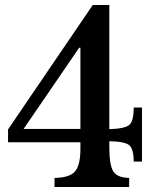

<svg xmlns="http://www.w3.org/2000/svg" viewBox="-20 -744 630 764"><path d="M12 -229V-178H300V-152Q300 -88 279 -62.5Q258 -37 197 -36V0H494V-36Q446 -37 430.5 -62.5Q415 -88 415 -158V-182Q477 -181 494.5 -166Q512 -151 512 -101H545V-316H512Q512 -262 494.5 -247Q477 -232 415 -230V-724H349ZM300 -554V-231H74L295 -554Z"/></svg>

Font: Kolar Light
Style: Regular
Weight: 300
Designer: Ramakrishna Saiteja (Kannada); Shiva Nallaperumal (Latin)
Foundry: Indian Type Foundry
Version: Version 1.001;PS 1.0;hotconv 1.0.88;makeotf.lib2.5.647800